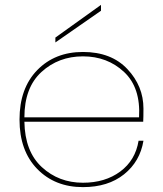

<svg xmlns="http://www.w3.org/2000/svg" viewBox="-20 -760 668 787"><path d="M80 -279H550Q557 -401 488.5 -465Q420 -529 320 -529Q220 -529 150 -465Q80 -401 80 -279ZM568 -183Q554 -98 488.5 -45.5Q423 7 320 7Q205 7 132.5 -67.5Q60 -142 60 -270Q60 -398 132.5 -472.5Q205 -547 320 -547Q436 -547 502 -477Q568 -407 568 -315Q568 -279 567 -261H80Q82 -139 151.5 -75Q221 -11 320 -11Q411 -11 473 -57Q535 -103 548 -183ZM207 -606 394 -740V-716L207 -586Z"/></svg>

Font: Poppins Thin
Style: Regular
Weight: 250
Designer: Ninad Kale (Devanagari), Jonny Pinhorn (Latin)
Foundry: Indian Type Foundry
Version: Version 3.200;PS 1.000;hotconv 16.6.54;makeotf.lib2.5.65590